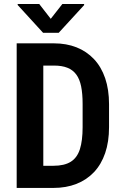

<svg xmlns="http://www.w3.org/2000/svg" viewBox="-20 -924 606 944"><path d="M242.2 0H117.7L118.7 -108.9H242.2Q296.4 -108.9 327.9 -128.7Q359.4 -148.4 372.8 -190.4Q386.2 -232.4 386.2 -298.8V-412.6Q386.2 -463.4 378.9 -499.3Q371.6 -535.2 355 -557.6Q338.4 -580.1 311.5 -590.8Q284.7 -601.6 245.1 -601.6H115.2V-710.9H245.1Q306.6 -710.9 356.4 -691.2Q406.2 -671.4 442.1 -633.3Q478 -595.2 497.1 -539.3Q516.1 -483.4 516.1 -411.6V-298.8Q516.1 -227.1 497.1 -171.4Q478 -115.7 442.1 -77.6Q406.2 -39.6 355.7 -19.8Q305.2 0 242.2 0ZM192.9 -710.9V0H62V-710.9ZM172.9 -904.3 229.5 -831.5 286.6 -904.3H393.6V-898.9L268.6 -762.7H191.9L66.9 -899.4V-904.3Z"/></svg>

Font: Roboto Condensed SemiBold
Style: Regular
Weight: 600
Designer: Christian Robertson
Foundry: Google
Version: Version 3.008; 2023